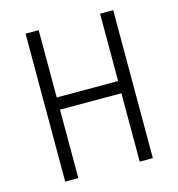

<svg xmlns="http://www.w3.org/2000/svg" viewBox="-116 -901 932 1003"><g transform="rotate(-15 350.0 -400.0)"><path d="M113 0V-800H184V-436H516V-800H587V0H516V-370H184V0Z"/></g></svg>

Font: Martian Mono ExtraLight
Style: Regular
Weight: 200
Monospace: yes
Designer: Roman Shamin
Foundry: Evil Martians
Version: Version 1.000; ttfautohint (v1.8.4.7-5d5b)